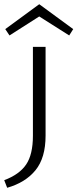

<svg xmlns="http://www.w3.org/2000/svg" viewBox="-57 -687 367 910"><path d="M290 -549 271 -519 129 -609 -12 -519 -32 -549 129 -667ZM99 -465H159V-44Q159 61 111.5 119.5Q64 178 -23 203L-37 167Q35 140 67 92.5Q99 45 99 -44Z"/></svg>

Font: Ysabeau SC Semilight
Style: Regular
Weight: 300
Designer: Christian Thalmann (Catharsis Fonts)
Version: Version 0.003